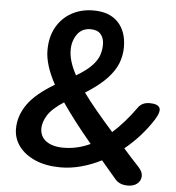

<svg xmlns="http://www.w3.org/2000/svg" viewBox="-61 -935 974 1065"><g transform="rotate(5 425.5 -402.5)"><path d="M690 73Q644 73 620 45Q598 19 576.5 -6Q555 -31 536 -54Q481 -26 423.5 -10.5Q366 5 310 5Q229 5 169.5 -20.5Q110 -46 77.5 -89.5Q45 -133 45 -187Q45 -258 89 -322Q133 -386 239 -449Q181 -555 181 -636Q181 -710 211 -764Q241 -818 294.5 -848Q348 -878 417 -878Q506 -878 554 -827.5Q602 -777 602 -689Q602 -644 585.5 -600.5Q569 -557 527 -512.5Q485 -468 409 -420Q440 -377 482 -326.5Q524 -276 578 -215Q644 -273 709 -364Q730 -393 772 -393Q816 -393 827 -372.5Q838 -352 808 -304Q745 -206 653 -131Q673 -108 695 -84Q717 -60 740 -35Q764 -10 763 15Q762 40 742.5 56.5Q723 73 690 73ZM309 -649Q309 -587 351 -511Q407 -544 436 -574.5Q465 -605 475 -634Q485 -663 485 -694Q485 -729 466.5 -751Q448 -773 410 -773Q361 -773 335 -736Q309 -699 309 -649ZM185 -202Q185 -156 220 -130.5Q255 -105 316 -105Q393 -105 465 -139Q413 -201 371.5 -255Q330 -309 298 -356Q232 -313 208.5 -274Q185 -235 185 -202Z"/></g></svg>

Font: Pacifico
Style: Regular
Weight: 400
Designer: Vernon Adams
Foundry: Vernon Adams
Version: Version 3.010; ttfautohint (v1.8.4.7-5d5b)